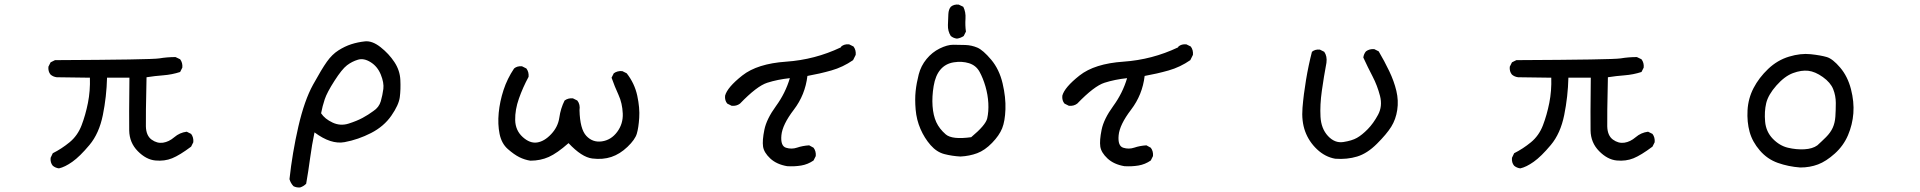

<svg xmlns="http://www.w3.org/2000/svg" viewBox="-20 -704 8540 854"><path d="M242.2 44.9Q226.6 43 214.8 33.2Q203.1 19.5 205.1 -2L214.8 -22.5Q253.9 -42 289.6 -71.3Q325.2 -100.6 342.8 -146.5Q360.4 -192.4 371.1 -246.1Q381.8 -299.8 379.9 -358.4L232.4 -360.4Q216.8 -362.3 205.1 -372.1Q193.4 -385.7 195.3 -407.2L205.1 -426.8L224.6 -436.5Q653.3 -438.5 688.5 -444.3Q723.6 -450.2 760.7 -450.2L781.2 -440.4Q793 -424.8 791 -403.3L781.2 -383.8Q745.1 -372.1 707 -369.1Q668.9 -366.2 631.8 -360.4Q627.9 -183.6 628.9 -142.1Q629.9 -100.6 654.3 -83Q678.7 -65.4 705.1 -69.3Q731.4 -73.2 755.4 -93.8Q779.3 -114.3 810.5 -118.2L830.1 -108.4Q841.8 -92.8 839.8 -71.3L830.1 -51.8Q779.3 -13.7 745.6 0Q711.9 13.7 670.9 9.8Q629.9 5.9 592.8 -31.7Q555.7 -69.3 554.7 -123.5Q553.7 -177.7 555.7 -358.4H456.1Q454.1 -274.4 437.5 -192.4Q420.9 -110.4 377.9 -59.1Q335 -7.8 301.8 15.6Q268.6 39.1 242.2 44.9Z M1314.5 129.9Q1297.9 130.9 1285.2 124Q1272.5 110.4 1267.6 92.8Q1280.3 -24.4 1307.1 -141.1Q1334 -257.8 1372.6 -327.6Q1411.1 -397.5 1434.1 -429.7Q1457 -461.9 1485.4 -480Q1513.7 -498 1542.5 -507.3Q1571.3 -516.6 1603.5 -520Q1635.7 -523.4 1672.9 -494.1Q1710 -464.8 1734.4 -427.7Q1758.8 -390.6 1760.7 -348.6Q1762.7 -306.6 1758.3 -272Q1753.9 -237.3 1720.7 -189.5Q1687.5 -141.6 1630.4 -112.3Q1573.2 -83 1512.7 -71.8Q1452.1 -60.5 1378.9 -115.2Q1367.2 -59.6 1359.4 -1Q1351.6 57.6 1341.8 113.3Q1330.1 125 1314.5 129.9ZM1640.6 -210Q1666 -226.6 1673.8 -253.9Q1681.6 -281.2 1685.1 -308.6Q1688.5 -335.9 1673.8 -372.1Q1659.2 -408.2 1628.9 -427.2Q1598.6 -446.3 1572.3 -438.5Q1545.9 -430.7 1523.4 -413.6Q1501 -396.5 1467.8 -344.7Q1434.6 -293 1424.3 -262.2Q1414.1 -231.4 1408.2 -200.2Q1424.8 -174.8 1459.5 -158.7Q1494.1 -142.6 1530.8 -154.3Q1567.4 -166 1592.8 -179.7Q1618.2 -193.4 1640.6 -210Z M2338.9 10.7Q2313.5 6.8 2290 -4.9Q2266.6 -16.6 2238.8 -41Q2210.9 -65.4 2202.1 -108.4Q2193.4 -151.4 2198.2 -202.1Q2203.1 -252.9 2219.7 -303.7Q2236.3 -354.5 2266.6 -399.4Q2280.3 -411.1 2301.8 -409.2L2321.3 -399.4Q2333 -383.8 2331.1 -362.3Q2305.7 -315.4 2288.1 -265.6Q2270.5 -215.8 2271.5 -169.9Q2272.5 -124 2304.7 -94.7Q2336.9 -65.4 2369.1 -70.3Q2401.4 -75.2 2431.6 -107.4Q2461.9 -139.6 2467.8 -180.7Q2473.6 -221.7 2491.2 -256.8Q2506.8 -268.6 2528.3 -266.6L2547.9 -256.8Q2561.5 -239.3 2557.6 -213.9Q2559.6 -129.9 2587.9 -99.6Q2616.2 -69.3 2657.2 -75.2Q2698.2 -81.1 2725.1 -117.2Q2752 -153.3 2750 -199.2Q2748 -245.1 2731 -282.2Q2713.9 -319.3 2700.2 -358.4L2710 -377.9Q2725.6 -389.6 2748 -387.7L2767.6 -377.9Q2802.7 -333 2814.5 -278.3Q2826.2 -223.6 2823.2 -179.7Q2820.3 -135.7 2812.5 -109.4Q2804.7 -83 2771 -50.8Q2737.3 -18.6 2699.2 -5.9Q2661.1 6.8 2614.3 1Q2567.4 -4.9 2508.8 -67.4Q2458 -22.5 2420.9 -5.9Q2383.8 10.7 2338.9 10.7Z M3481.4 35.2Q3434.6 27.3 3406.2 1Q3377.9 -25.4 3374 -52.2Q3370.1 -79.1 3379.9 -127Q3389.6 -174.8 3431.6 -232.4Q3473.6 -290 3493.2 -356.4Q3438.5 -350.6 3392.6 -335.9Q3346.7 -321.3 3271.5 -243.2Q3255.9 -231.4 3234.4 -233.4L3214.8 -243.2Q3203.1 -256.8 3205.1 -278.3Q3214.8 -315.4 3281.7 -368.2Q3348.6 -420.9 3476.6 -429.7Q3604.5 -438.5 3719.7 -493.2L3721.7 -497.1Q3735.4 -508.8 3756.8 -506.8L3776.4 -497.1Q3788.1 -481.4 3786.1 -460L3774.4 -436.5Q3729.5 -405.3 3677.7 -390.6Q3626 -376 3571.3 -366.2Q3561.5 -282.2 3510.7 -215.8Q3460 -149.4 3455.6 -102.1Q3451.2 -54.7 3476.1 -46.9Q3501 -39.1 3525.4 -47.4Q3549.8 -55.7 3579.1 -57.6L3598.6 -46.9Q3610.4 -31.2 3608.4 -9.8L3598.6 9.8Q3573.2 27.3 3543.9 32.2Q3514.6 37.1 3481.4 35.2Z M4252 -7.8Q4214.8 -9.8 4180.7 -18.6Q4146.5 -27.3 4119.1 -58.6Q4091.8 -89.8 4074.2 -130.4Q4056.6 -170.9 4052.7 -216.8Q4048.8 -262.7 4052.7 -298.8Q4056.6 -335 4066.4 -373Q4076.2 -411.1 4101.1 -441.4Q4126 -471.7 4159.7 -488.3Q4193.4 -504.9 4219.7 -504.9Q4246.1 -504.9 4273.9 -503.9Q4301.8 -502.9 4327.1 -492.2Q4352.5 -481.4 4388.7 -438.5Q4424.8 -395.5 4439.5 -333Q4454.1 -270.5 4452.1 -217.8Q4450.2 -165 4437.5 -133.3Q4424.8 -101.6 4392.6 -68.4Q4360.4 -35.2 4326.2 -22.5Q4292 -9.8 4252 -7.8ZM4299.8 -93.8Q4364.3 -147.5 4371.1 -177.7Q4377.9 -208 4376 -245.1Q4374 -282.2 4363.3 -319.3Q4352.5 -356.4 4336.9 -384.8Q4321.3 -413.1 4290 -422.9Q4258.8 -432.6 4222.2 -426.8Q4185.5 -420.9 4163.1 -394.5Q4140.6 -368.2 4132.8 -321.3Q4125 -274.4 4127.9 -232.4Q4130.9 -190.4 4144.5 -160.6Q4158.2 -130.9 4186.5 -106.4Q4214.8 -82 4299.8 -93.8ZM4236.3 -532.2Q4220.7 -534.2 4209 -543.9Q4195.3 -565.4 4196.3 -592.8Q4197.3 -620.1 4198.2 -641.1Q4199.2 -662.1 4209 -673.8Q4222.7 -685.5 4244.1 -683.6L4264.6 -673.8Q4276.4 -650.4 4274.4 -620.6Q4272.5 -590.8 4276.4 -563.5L4266.6 -543.9Q4252 -534.2 4236.3 -532.2Z M4981.4 35.2Q4934.6 27.3 4906.2 1Q4877.9 -25.4 4874 -52.2Q4870.1 -79.1 4879.9 -127Q4889.6 -174.8 4931.6 -232.4Q4973.6 -290 4993.2 -356.4Q4938.5 -350.6 4892.6 -335.9Q4846.7 -321.3 4771.5 -243.2Q4755.9 -231.4 4734.4 -233.4L4714.8 -243.2Q4703.1 -256.8 4705.1 -278.3Q4714.8 -315.4 4781.7 -368.2Q4848.6 -420.9 4976.6 -429.7Q5104.5 -438.5 5219.7 -493.2L5221.7 -497.1Q5235.4 -508.8 5256.8 -506.8L5276.4 -497.1Q5288.1 -481.4 5286.1 -460L5274.4 -436.5Q5229.5 -405.3 5177.7 -390.6Q5126 -376 5071.3 -366.2Q5061.5 -282.2 5010.7 -215.8Q4960 -149.4 4955.6 -102.1Q4951.2 -54.7 4976.1 -46.9Q5001 -39.1 5025.4 -47.4Q5049.8 -55.7 5079.1 -57.6L5098.6 -46.9Q5110.4 -31.2 5108.4 -9.8L5098.6 9.8Q5073.2 27.3 5043.9 32.2Q5014.6 37.1 4981.4 35.2Z M5918.9 2Q5874 -5.9 5837.9 -40Q5801.8 -74.2 5785.2 -119.6Q5768.6 -165 5773.4 -224.6Q5778.3 -284.2 5789.1 -348.6Q5799.8 -413.1 5815.4 -473.6Q5829.1 -485.4 5850.6 -483.4L5870.1 -473.6Q5883.8 -454.1 5879.9 -424.8Q5868.2 -362.3 5859.4 -299.8Q5850.6 -237.3 5853.5 -184.6Q5856.4 -131.8 5886.7 -99.1Q5917 -66.4 5955.1 -72.3Q5993.2 -78.1 6015.6 -90.8Q6038.1 -103.5 6063.5 -129.4Q6088.9 -155.3 6109.4 -193.4Q6129.9 -231.4 6118.2 -277.3Q6106.4 -323.2 6085 -364.3Q6063.5 -405.3 6043.9 -448.2Q6045.9 -463.9 6055.7 -475.6Q6071.3 -487.3 6092.8 -485.4L6112.3 -475.6Q6137.7 -432.6 6159.2 -387.7Q6180.7 -342.8 6190.9 -299.8Q6201.2 -256.8 6194.8 -214.8Q6188.5 -172.9 6168 -140.1Q6147.5 -107.4 6104.5 -64.5Q6061.5 -21.5 6016.6 -7.8Q5971.7 5.9 5918.9 2Z M6742.2 44.9Q6726.6 43 6714.8 33.2Q6703.1 19.5 6705.1 -2L6714.8 -22.5Q6753.9 -42 6789.6 -71.3Q6825.2 -100.6 6842.8 -146.5Q6860.4 -192.4 6871.1 -246.1Q6881.8 -299.8 6879.9 -358.4L6732.4 -360.4Q6716.8 -362.3 6705.1 -372.1Q6693.4 -385.7 6695.3 -407.2L6705.1 -426.8L6724.6 -436.5Q7153.3 -438.5 7188.5 -444.3Q7223.6 -450.2 7260.7 -450.2L7281.2 -440.4Q7293 -424.8 7291 -403.3L7281.2 -383.8Q7245.1 -372.1 7207 -369.1Q7168.9 -366.2 7131.8 -360.4Q7127.9 -183.6 7128.9 -142.1Q7129.9 -100.6 7154.3 -83Q7178.7 -65.4 7205.1 -69.3Q7231.4 -73.2 7255.4 -93.8Q7279.3 -114.3 7310.5 -118.2L7330.1 -108.4Q7341.8 -92.8 7339.8 -71.3L7330.1 -51.8Q7279.3 -13.7 7245.6 0Q7211.9 13.7 7170.9 9.8Q7129.9 5.9 7092.8 -31.7Q7055.7 -69.3 7054.7 -123.5Q7053.7 -177.7 7055.7 -358.4H6956.1Q6954.1 -274.4 6937.5 -192.4Q6920.9 -110.4 6877.9 -59.1Q6835 -7.8 6801.8 15.6Q6768.6 39.1 6742.2 44.9Z M7987.3 41Q7934.6 37.1 7887.7 20.5Q7840.8 3.9 7807.6 -34.7Q7774.4 -73.2 7762.2 -117.2Q7750 -161.1 7752.9 -213.9Q7755.9 -266.6 7779.8 -312.5Q7803.7 -358.4 7844.7 -397.5Q7885.7 -436.5 7937.5 -452.1Q7989.3 -467.8 8034.2 -462.9Q8079.1 -458 8105.5 -450.2Q8131.8 -442.4 8165 -403.3Q8198.2 -364.3 8212.9 -307.6Q8227.5 -251 8223.6 -200.2Q8219.7 -149.4 8199.7 -102.5Q8179.7 -55.7 8141.1 -21Q8102.5 13.7 8066.4 27.3Q8030.3 41 7987.3 41ZM8063.5 -57.6Q8082 -74.2 8102.1 -94.2Q8122.1 -114.3 8131.8 -135.7Q8141.6 -157.2 8143.6 -185.5Q8145.5 -213.9 8145.5 -246.1Q8145.5 -278.3 8133.8 -307.6Q8122.1 -336.9 8087.9 -361.3Q8053.7 -385.7 8022.9 -389.2Q7992.2 -392.6 7955.1 -378.9Q7918 -365.2 7881.3 -323.7Q7844.7 -282.2 7835.9 -245.1Q7827.1 -208 7831.1 -163.1Q7835 -118.2 7865.2 -86.9Q7895.5 -55.7 7932.6 -46.9Q7969.7 -38.1 8005.9 -40Q8042 -42 8063.5 -57.6Z"/></svg>

Font: JasonHandwriting2
Style: Regular
Weight: 400
Version: Version 1.05.10